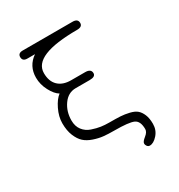

<svg xmlns="http://www.w3.org/2000/svg" viewBox="-186 -747 978 1047"><g transform="rotate(-30 303.5 -223.0)"><path d="M322.3 -44.9Q366.2 -44.9 392.6 -43.5Q418.9 -42 447.8 -35.2Q476.6 -28.3 491.7 -15.1Q506.8 -2 516.6 21.5Q526.4 44.9 526.4 80.1Q526.4 119.1 501.5 147Q476.6 174.8 453.1 174.8Q443.4 174.8 437 167Q430.7 159.2 430.7 149.4Q430.7 137.7 453.1 120.1Q475.6 102.5 475.6 84Q475.6 33.2 446.3 20Q417 6.8 325.2 6.8Q287.1 6.8 258.8 3.9Q230.5 1 198.7 -9.8Q167 -20.5 147 -38.6Q127 -56.6 113.3 -89.8Q99.6 -123 99.6 -168.9Q99.6 -210.9 121.1 -254.9Q142.6 -298.8 168 -317.4Q142.6 -332 121.1 -372.6Q99.6 -413.1 99.6 -456.1Q99.6 -529.3 159.2 -570.3H111.3Q81.1 -570.3 81.1 -596.7Q81.1 -621.1 111.3 -621.1H424.8Q458 -621.1 458 -594.7Q458 -570.3 424.8 -570.3Q149.4 -570.3 149.4 -456.1Q149.4 -404.3 178.2 -376.5Q207 -348.6 258.8 -348.6H346.7Q383.8 -348.6 383.8 -321.3Q383.8 -298.8 346.7 -298.8H258.8Q210.9 -298.8 180.7 -256.3Q150.4 -213.9 150.4 -157.2Q150.4 -121.1 168.9 -96.7Q187.5 -72.3 217.8 -62Q248 -51.8 272.5 -48.3Q296.9 -44.9 322.3 -44.9Z"/></g></svg>

Font: Jura
Style: Book
Weight: 400
Version: Version 2.3